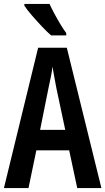

<svg xmlns="http://www.w3.org/2000/svg" viewBox="-20 -957 536 977"><path d="M373 0 332 -192H165L125 0H0L174 -714H320L496 0ZM267 -508Q260 -542 256 -567Q252 -592 247 -618Q245 -595 238.5 -564.5Q232 -534 227 -510L184 -296H312ZM232 -937Q242 -915 257 -887Q272 -859 288 -832.5Q304 -806 317 -789V-777H240Q221 -793 194 -821.5Q167 -850 142 -879Q117 -908 104 -928V-937Z"/></svg>

Font: Noto Sans Kannada ExtraCondensed SemiBold
Style: Regular
Weight: 600
Width: 2
Designer: Jelle Bosma - Monotype Design Team
Foundry: Monotype Imaging Inc.
Version: Version 2.005; ttfautohint (v1.8.4.7-5d5b)